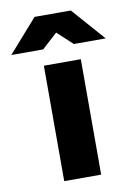

<svg xmlns="http://www.w3.org/2000/svg" viewBox="-152 -765 573 819"><g transform="rotate(-10 134.5 -356.0)"><path d="M59 -500H219V0H59ZM135 -630 68 -569H-70L56 -712H213L339 -569H201Z"/></g></svg>

Font: Oak Sans ExtraBold
Style: Regular
Weight: 800
Designer: Erik Kennedy, Walven
Foundry: Erik Kennedy, Walven
Version: Version 1.000